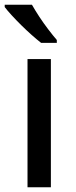

<svg xmlns="http://www.w3.org/2000/svg" viewBox="-32 -786 318 806"><path d="M181.6 0H83.5V-538.1H181.6ZM102.1 -766.1Q114.7 -743.7 132.8 -716.1Q150.9 -688.5 170.7 -662.6Q190.4 -636.7 206.5 -618.2V-606H140.6Q122.6 -620.1 100.6 -639.6Q78.6 -659.2 56.6 -680.9Q34.7 -702.6 16.6 -722.4Q-1.5 -742.2 -12.2 -756.3V-766.1Z"/></svg>

Font: Open Sans Medium
Style: Regular
Weight: 500
Designer: Monotype Design Team
Foundry: Monotype Imaging Inc.
Version: Version 3.000